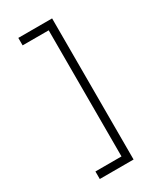

<svg xmlns="http://www.w3.org/2000/svg" viewBox="-204 -788 806 958"><g transform="rotate(-30 199.0 -309.5)"><path d="M73.8 97.1V53.6H224V-672.9H73.8V-715.9H268.5V97.1Z"/></g></svg>

Font: Khula Light
Style: Regular
Weight: 300
Designer: Erin McLaughlin, Steve Matteson
Version: Version 1.002;PS 1.0;hotconv 1.0.72;makeotf.lib2.5.5900; ttf